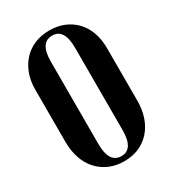

<svg xmlns="http://www.w3.org/2000/svg" viewBox="-175 -807 826 915"><g transform="rotate(-30 237.5 -349.5)"><path d="M41 -499Q41 -546 55.5 -584.5Q70 -623 96 -651Q122 -679 158.5 -694Q195 -709 239 -709Q284 -709 320 -694Q356 -679 382 -651.5Q408 -624 422 -585.5Q436 -547 436 -499V-210Q436 -160 422 -119.5Q408 -79 382 -50Q356 -21 320 -5.5Q284 10 239 10Q194 10 157.5 -6Q121 -22 95 -50.5Q69 -79 55 -120Q41 -161 41 -210ZM172 -123Q172 -18 239 -18Q305 -18 305 -123V-576Q305 -681 239 -681Q172 -681 172 -576Z"/></g></svg>

Font: Moniqa Black Heading
Style: Regular
Weight: 900
Designer: Rajesh Rajput
Foundry: Rajesh Rajput
Version: Version 1.000